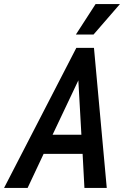

<svg xmlns="http://www.w3.org/2000/svg" viewBox="-71 -926 615 946"><path d="M-51 0 305 -690H392L455 0H345L336 -168H144L65 0ZM188 -262H330L315 -530ZM303 -756 400 -906H520L390 -756Z"/></svg>

Font: Radio Canada Condensed Medium
Style: Italic
Weight: 500
Width: 3
Italic angle: -12°
Designer: Charles Daoud, Etienne Aubert Bonn, Alexandre Saumier Demers, Jacques Le Bailly
Foundry: Radio-Canada
Version: Version 2.104; ttfautohint (v1.8.4.7-5d5b);gftools[0.9.28.de